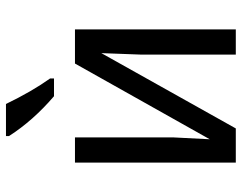

<svg xmlns="http://www.w3.org/2000/svg" viewBox="-103 -703 806 640"><g transform="rotate(-90 300.0 -383.0)"><path d="M162.1 -536.1V-210L155.8 -86.9L408.2 -536.1H522V0H438V-315.9L442.9 -448.2L191.9 0H78.1V-536.1ZM358.4 -606H299.3Q218.3 -675.3 166.5 -755.9V-766.1H273.4Q315.4 -679.2 358.4 -619.1Z"/></g></svg>

Font: Droid Sans Mono
Style: Regular
Weight: 400
Monospace: yes
Foundry: Ascender Corporation
Version: Version 1.00 build 112